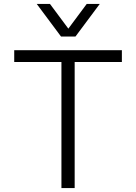

<svg xmlns="http://www.w3.org/2000/svg" viewBox="-20 -952 690 972"><path d="M291 0V-638H52V-698H597V-638H358V0ZM166 -932H233L326 -807L419 -932H485L362 -767H289Z"/></svg>

Font: Azeret Mono Thin ExtraLight
Style: Regular
Weight: 250
Version: Version 1.002